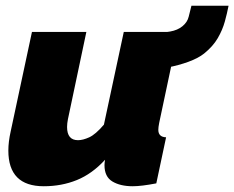

<svg xmlns="http://www.w3.org/2000/svg" viewBox="-20 -637 814 667"><path d="M132 10Q9 10 9 -114Q9 -129 11 -145.5Q13 -162 17 -180L91 -526H280L216 -223Q213 -208 213 -196Q213 -150 251 -150Q268 -150 290 -160Q312 -170 341 -204L410 -526H600L533 -210Q530 -195 530 -186Q530 -161 557 -160L523 0Q497 5 476.5 7.5Q456 10 441 10Q398 10 370.5 -6.5Q343 -23 343 -63Q343 -68 343.5 -72.5Q344 -77 345 -82Q300 -33 247 -11.5Q194 10 132 10ZM483 -395 510 -523Q545 -523 571 -527.5Q597 -532 614 -546Q631 -560 635.5 -579Q640 -598 645 -617H774Q769 -591 761 -562Q753 -533 736.5 -504.5Q720 -476 689 -451Q669 -435 635 -422.5Q601 -410 561.5 -402.5Q522 -395 483 -395Z"/></svg>

Font: Raleway Black
Style: Italic
Weight: 900
Italic angle: -12°
Designer: Matt McInerney, Pablo Impallari, Rodrigo Fuenzalida
Foundry: Matt McInerney, Pablo Impallari, Rodrigo Fuenzalida
Version: Version 4.101;RELEASE